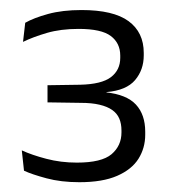

<svg xmlns="http://www.w3.org/2000/svg" viewBox="-20 -728 348 392"><path d="M142 -356Q104.5 -356 74.8 -364Q45 -372 29 -379.5L24.5 -421Q45 -411.5 74.5 -403.8Q104 -396 137 -396Q187.5 -396 207.8 -413.2Q228 -430.5 228 -457.5V-461.5Q228 -475.5 223.5 -486Q219 -496.5 209 -503.5Q199 -510.5 183.2 -514.2Q167.5 -518 144.5 -518L77 -519V-554L143.5 -555Q187.5 -556 206.5 -570.5Q225.5 -585 225.5 -610V-614.5Q225.5 -640 206.2 -654.5Q187 -669 140.5 -669Q104 -669 75.8 -660.8Q47.5 -652.5 27 -642.5L31.5 -681.5Q49 -691.5 78.2 -699.5Q107.5 -707.5 146.5 -707.5Q211.5 -707.5 242.5 -684.8Q273.5 -662 273.5 -620V-615Q273.5 -585.5 255.8 -564.5Q238 -543.5 197.5 -540L196 -536V-539.5Q238.5 -535 257.5 -514.5Q276.5 -494 276.5 -459V-453Q276.5 -426 262.8 -404Q249 -382 219.2 -369Q189.5 -356 142 -356Z"/></svg>

Font: Anek Malayalam Medium Light
Style: Regular
Weight: 300
Version: Version 1.003